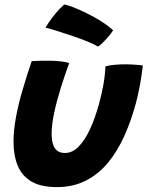

<svg xmlns="http://www.w3.org/2000/svg" viewBox="-20 -774 633 824"><path d="M432.5 -489Q446.5 -493.5 470.5 -495.8Q494.5 -498 516.5 -498Q535.5 -498 557.5 -496.5Q579.5 -495 593 -493Q588.5 -452.5 581 -411.2Q573.5 -370 563 -330Q543 -256.5 514 -191.5Q485 -126.5 444.5 -77Q404 -27.5 349.2 0.8Q294.5 29 224 29Q156 29 115 5Q74 -19 56 -63Q38 -107 38 -166Q38 -215.5 48.8 -272.5Q59.5 -329.5 77.5 -390.2Q95.5 -451 116 -511.5Q130 -512.5 151.2 -513.2Q172.5 -514 189.5 -513.5Q214.5 -513.5 239 -510.8Q263.5 -508 277 -503.5Q258.5 -453 241 -397.2Q223.5 -341.5 212.5 -289.8Q201.5 -238 201.5 -199Q201.5 -159.5 215.2 -138.5Q229 -117.5 258.5 -117.5Q291.5 -117.5 318.5 -145.8Q345.5 -174 367 -221.2Q388.5 -268.5 404.5 -326.5Q416.5 -370.5 423.8 -411.2Q431 -452 432.5 -489ZM255.5 -754.5Q267 -753.5 293 -743.5Q319 -733.5 351.2 -717.8Q383.5 -702 414 -682.8Q444.5 -663.5 465.5 -644Q457.5 -631 444.2 -615.8Q431 -600.5 418.8 -588.8Q406.5 -577 401 -574Q384.5 -584 356.2 -595.5Q328 -607 295 -618.2Q262 -629.5 230.5 -639.5Q199 -649.5 175 -655.5Q178.5 -661.5 190.2 -679Q202 -696.5 219.2 -717.2Q236.5 -738 255.5 -754.5Z"/></svg>

Font: Grandstander Thin
Style: Bold Italic
Weight: 700
Italic angle: -15°
Version: Version 1.200